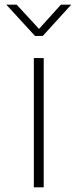

<svg xmlns="http://www.w3.org/2000/svg" viewBox="-20 -797 330 817"><path d="M124 -550H166V0H124ZM7 -777H51L146 -674L239 -777H283L162 -644H129Z"/></svg>

Font: Krub ExtraLight
Style: Regular
Weight: 275
Designer: Ekaluck Peanpanawate
Foundry: Cadson Demak Co.,Ltd.
Version: Version 1.000; ttfautohint (v1.6)